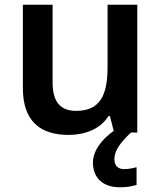

<svg xmlns="http://www.w3.org/2000/svg" viewBox="-20 -562 682 814"><path d="M465 113C465 76 490 43 535 0H562V-542H436V-277C436 -158 404 -92 303 -92C234 -92 203 -132 203 -213V-542H77V-188C77 -50 149 10 271 10C339 10 405 -14 440 -70H446L462 -7C415 26 374 75 374 127C374 191 415 232 488 232C518 232 539 228 559 222V147C547 150 527 155 506 155C481 155 465 141 465 113Z"/></svg>

Font: Noto Sans Bamum SemiBold
Style: Regular
Weight: 600
Designer: Monotype Design Team
Foundry: Monotype Imaging Inc.
Version: Version 2.002